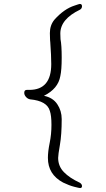

<svg xmlns="http://www.w3.org/2000/svg" viewBox="-20 -797 540 974"><path d="M386 157Q382 157 356.5 150.5Q331 144 300 129Q223 88 223 4Q223 -28 232 -72Q241 -116 241 -163.5Q241 -211 233 -234Q219 -285 133 -293Q121 -295 112 -305Q103 -315 103 -326Q103 -341 116 -341H129Q240 -341 240 -472Q240 -513 235 -583L234 -593L233 -629Q233 -669 256 -697Q305 -752 359 -769Q382 -777 385 -777Q396 -777 396 -765.5Q396 -754 386 -748Q286 -700 286 -627L287 -598Q293 -568 293 -505Q293 -442 286 -411Q275 -347 203 -311Q248 -302 270.5 -268.5Q293 -235 293 -193Q293 -114 284 -62.5Q275 -11 275 4Q275 46 304 76Q333 106 385 130Q396 137 396 147Q396 157 386 157Z"/></svg>

Font: LXGW WenKai Mono TC Light
Style: Regular
Weight: 300
Designer: LXGW / Fontworks Inc.
Foundry: LXGW / Fontworks Inc.
Version: Version 1.330